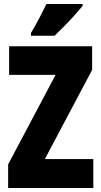

<svg xmlns="http://www.w3.org/2000/svg" viewBox="-20 -947 511 967"><path d="M450 0H21V-119L260 -570H26V-714H444V-595L206 -146H450ZM396 -917Q382 -900 358.5 -873.5Q335 -847 307.5 -819Q280 -791 255 -767H136V-781Q160 -821 179 -857.5Q198 -894 214 -927H396Z"/></svg>

Font: Noto Sans Khmer UI ExtraCondensed Black
Style: Regular
Weight: 900
Width: 2
Designer: Danh Hong and the Monotype Design Team
Foundry: Monotype Imaging Inc.
Version: Version 2.002; ttfautohint (v1.8.4.7-5d5b)